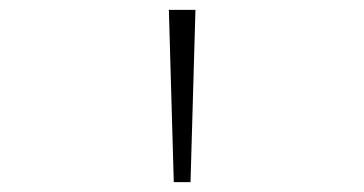

<svg xmlns="http://www.w3.org/2000/svg" viewBox="-20 -868 740 390"><path d="M323 -848H377L367 -498H333Z"/></svg>

Font: Martian Mono SemiExpanded Thin
Style: Regular
Weight: 250
Monospace: yes
Version: Version 0.930